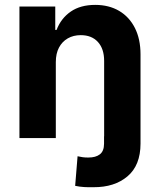

<svg xmlns="http://www.w3.org/2000/svg" viewBox="-20 -573 664 797"><path d="M411.9 -7H563.3V23.4Q563.1 113.5 509.2 159Q455.4 204.6 368 204.1Q348.7 204.6 329.6 203.5Q310.5 202.4 292 198.4L302 75.6Q312 77.9 322.9 79.5Q333.8 81.1 346.5 80.9Q377.3 81.1 394.6 67.6Q411.9 54.2 411.9 23.4ZM211.7 -315.2V0H60.7V-545.9H209.4V-448.8H214.8Q233.3 -497 273.7 -524.9Q314.1 -552.7 375.2 -552.7Q432.1 -552.7 474.4 -527.9Q516.6 -503.1 539.9 -457Q563.3 -410.9 563.3 -347.3V0H412.3V-320.3Q412.3 -370.2 386.5 -398.7Q360.7 -427.1 315.2 -427.1Q284.9 -427.1 261.5 -413.8Q238.1 -400.5 224.9 -375.6Q211.7 -350.8 211.7 -315.2Z"/></svg>

Font: GitLab Sans
Style: Regular
Weight: 400
Designer: Rasmus Andersson
Foundry: Modifications by GitLab B.V., manufactured by rsms
Version: Version 4.000;git-c8fb6b7